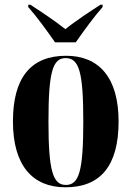

<svg xmlns="http://www.w3.org/2000/svg" viewBox="-20 -786 559 816"><path d="M214 -606H302C333 -651 382 -718 416 -756V-766H407C367 -740 302 -698 258 -662C213 -698 149 -740 109 -766H100V-756C134 -718 183 -651 214 -606ZM258 10C407 10 484 -81 484 -270C484 -457 400 -549 261 -549C112 -549 35 -457 35 -270C35 -82 119 10 258 10ZM260 0C205 0 186 -59 186 -270C186 -481 204 -539 259 -539C316 -539 334 -481 334 -270C334 -59 316 0 260 0Z"/></svg>

Font: Noto Serif Display Condensed Extra
Style: Regular
Weight: 800
Width: 3
Designer: Monotype Design Team
Foundry: Monotype Imaging Inc.
Version: Version 1.900